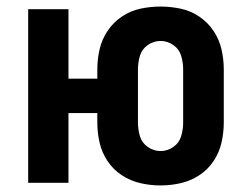

<svg xmlns="http://www.w3.org/2000/svg" viewBox="-20 -558 760 586"><path d="M470 8Q501 8 531.5 1Q562 -6 588 -23Q614 -40 631.5 -66Q649 -92 656 -122.5Q663 -153 663 -184V-346Q663 -377 656 -407.5Q649 -438 631.5 -464Q614 -490 588 -507.5Q562 -525 531.5 -531.5Q501 -538 470 -538Q439 -538 408.5 -531.5Q378 -525 352 -507.5Q326 -490 308.5 -464Q291 -438 284 -407.5Q277 -377 277 -346V-318H189V-530H66V0H189V-213H277V-184Q277 -153 284 -122.5Q291 -92 308.5 -66Q326 -40 352 -23Q378 -6 408.5 1Q439 8 470 8ZM470 -97Q449 -97 431 -109.5Q413 -122 407 -142.5Q401 -163 401 -184V-346Q401 -367 407 -387.5Q413 -408 431 -420.5Q449 -433 470 -433Q491 -433 509 -420.5Q527 -408 533 -387.5Q539 -367 539 -346V-184Q539 -163 533 -142.5Q527 -122 509 -109.5Q491 -97 470 -97Z"/></svg>

Font: Iosevka Sparkle
Style: Bold
Weight: 700
Designer: Belleve Invis
Foundry: Belleve Invis
Version: Version 4.5.0; ttfautohint (v1.8.3)